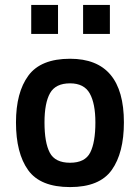

<svg xmlns="http://www.w3.org/2000/svg" viewBox="-20 -750 571 781"><path d="M265 -511Q484 -511 484 -252Q484 -128 434.5 -58.5Q385 11 265 11Q144 11 94.5 -58Q45 -127 45 -252Q45 -374 95.5 -442.5Q146 -511 265 -511ZM368 -252Q368 -329 345 -370Q322 -411 265 -411Q206 -411 183.5 -371Q161 -331 161 -252Q161 -170 182.5 -129Q204 -88 265 -88Q326 -88 347 -129.5Q368 -171 368 -252ZM107 -612V-730H216V-612ZM318 -612V-730H427V-612Z"/></svg>

Font: TypoPRO Titillium Maps
Style: 800 wt
Weight: 800
Designer: Campivisivi
Foundry: Accademia di Belle Arti di Urbino and students of MA course of Visual design
Version: Version 001.001